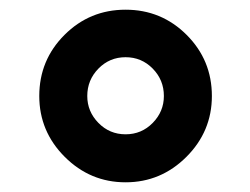

<svg xmlns="http://www.w3.org/2000/svg" viewBox="-20 -511 516 396"><path d="M61 -313Q61 -387 113 -439Q165 -491 239 -491Q313 -491 365 -439Q417 -387 417 -313Q417 -240 364.5 -187.5Q312 -135 239 -135Q166 -135 113.5 -187.5Q61 -240 61 -313ZM160 -313Q160 -281 183 -257.5Q206 -234 239 -234Q272 -234 295 -257.5Q318 -281 318 -313Q318 -346 295 -369.5Q272 -393 239 -393Q206 -393 183 -369.5Q160 -346 160 -313Z"/></svg>

Font: Hind Semibold
Style: Regular
Weight: 600
Designer: Manushi Parikh, Satya Rajpurohit
Foundry: Indian Type Foundry
Version: Version 1.201;PS 1.0;hotconv 1.0.78;makeotf.lib2.5.61930; tt